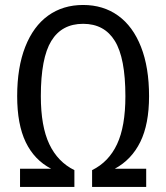

<svg xmlns="http://www.w3.org/2000/svg" viewBox="-20 -737 655 757"><path d="M141 -357.9Q141 -239 174.4 -168.7Q207.7 -98.5 273.3 -66.2V0H59V-71.8H181.5Q115.4 -106.2 81.5 -176.4Q47.7 -246.7 47.7 -357.9Q47.7 -471.3 79.5 -552.3Q111.3 -633.3 169.7 -675.4Q228.2 -717.4 307.7 -717.4Q387.2 -717.4 445.6 -675.4Q504.1 -633.3 535.9 -552.3Q567.7 -471.3 567.7 -357.9Q567.7 -247.7 533.3 -177.7Q499 -107.7 432.8 -71.8H556.4V0H343.1V-66.2Q408.7 -98.5 441.5 -168.5Q474.4 -238.5 474.4 -357.9Q474.4 -508.2 432.8 -575.6Q391.3 -643.1 307.7 -643.1Q223.6 -643.1 182.3 -575.6Q141 -508.2 141 -357.9Z"/></svg>

Font: Fira Code Fixed
Style: Regular
Weight: 400
Monospace: yes
Designer: Carrois Corporate, Edenspiekermann AG, Nikita Prokopov
Foundry: Carrois Corporate, Edenspiekermann AG, Nikita Prokopov
Version: Version 5.002